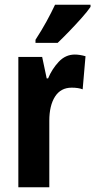

<svg xmlns="http://www.w3.org/2000/svg" viewBox="-20 -786 400 806"><path d="M294 -557Q314 -557 339 -550L327 -411Q309 -418 281 -418Q235 -418 211 -380.5Q187 -343 187 -279V0H57V-547H157L176 -457H182Q198 -496 226.5 -526.5Q255 -557 294 -557ZM360 -757Q347 -738 323 -711Q299 -684 272 -656Q245 -628 222 -606H129V-619Q155 -659 175 -695.5Q195 -732 211 -766H360Z"/></svg>

Font: Noto Sans Armenian ExtraCondensed
Style: Bold
Weight: 700
Width: 2
Designer: Monotype Design Team
Foundry: Monotype Imaging Inc.
Version: Version 2.008; ttfautohint (v1.8.4.7-5d5b)